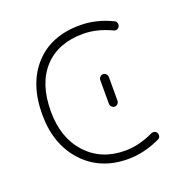

<svg xmlns="http://www.w3.org/2000/svg" viewBox="-104 -654 714 738"><g transform="rotate(-20 253.0 -284.5)"><path d="M415 -73.2Q421.9 -76.2 428.7 -74.2Q435.5 -72.3 438.5 -65.4Q440.4 -61.5 440.4 -57.6Q440.4 -54.7 439.5 -51.8Q437.5 -44.9 430.7 -42Q364.3 -10.7 298.8 -10.7Q185.5 -10.7 115.7 -86.4Q45.9 -162.1 45.9 -284.2Q45.9 -410.2 113.3 -483.9Q180.7 -557.6 298.8 -557.6Q365.2 -557.6 429.7 -526.4Q436.5 -523.4 438.5 -516.6Q439.5 -513.7 439.5 -509.8Q439.5 -505.9 437.5 -502Q434.6 -496.1 428.2 -493.7Q421.9 -491.2 415 -494.1Q355.5 -522.5 298.8 -522.5Q196.3 -522.5 138.7 -460Q81.1 -397.5 81.1 -284.2Q81.1 -175.8 141.1 -110.4Q201.2 -44.9 298.8 -44.9Q355.5 -44.9 415 -73.2ZM300.8 -235.4V-333Q300.8 -339.8 306.2 -345.2Q311.5 -350.6 318.4 -350.6Q325.2 -350.6 330.6 -345.2Q335.9 -339.8 335.9 -333V-235.4Q335.9 -228.5 330.6 -223.1Q325.2 -217.8 318.4 -217.8Q311.5 -217.8 306.2 -223.1Q300.8 -228.5 300.8 -235.4Z"/></g></svg>

Font: Gen Jyuu Gothic ExtraLight
Style: Regular
Weight: 100
Designer: [Source Han Sans]
Ryoko NISHIZUKA  (kana & ideographs); Paul D. Hunt (Latin, Greek & Cyrillic); Wenlong ZHANG  (bopomofo
Version: Version 1.002.20150607